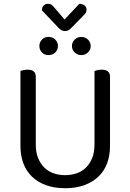

<svg xmlns="http://www.w3.org/2000/svg" viewBox="-20 -981 689 1014"><path d="M561 -210Q561 -159 545.5 -118Q530 -77 499.5 -48Q469 -19 425 -3Q381 13 324 13Q267 13 223 -3Q179 -19 149 -48Q119 -77 103.5 -118Q88 -159 88 -210V-606Q93 -608 103.5 -610.5Q114 -613 126 -613Q169 -613 169 -576V-217Q169 -177 181 -147Q193 -117 213.5 -96.5Q234 -76 262.5 -66Q291 -56 324 -56Q357 -56 385.5 -66Q414 -76 434.5 -96.5Q455 -117 467 -147Q479 -177 479 -217V-606Q484 -608 494.5 -610.5Q505 -613 517 -613Q561 -613 561 -576ZM286 -738Q286 -718 272 -704Q258 -690 236 -690Q215 -690 201.5 -704Q188 -718 188 -738Q188 -758 201.5 -772Q215 -786 236 -786Q258 -786 272 -772Q286 -758 286 -738ZM459 -738Q459 -718 444.5 -704Q430 -690 409 -690Q389 -690 374.5 -704Q360 -718 360 -738Q360 -758 374.5 -772Q389 -786 409 -786Q430 -786 444.5 -772Q459 -758 459 -738ZM201 -927Q202 -944 211 -952.5Q220 -961 233 -961Q245 -961 252 -956Q259 -951 268 -940L321 -878L399 -961Q418 -960 427.5 -951.5Q437 -943 437 -932Q437 -919 432.5 -912.5Q428 -906 417 -895L355 -832Q347 -823 339 -820Q331 -817 323 -817Q312 -817 304.5 -821.5Q297 -826 289 -834Z"/></svg>

Font: Baloo Da 2
Style: Regular
Weight: 400
Designer: Noopur Datye, Sulekha Rajkumar and Ek Type
Foundry: Ek Type
Version: Version 1.640;hotconv 1.0.111;makeotfexe 2.5.65597; ttfautoh